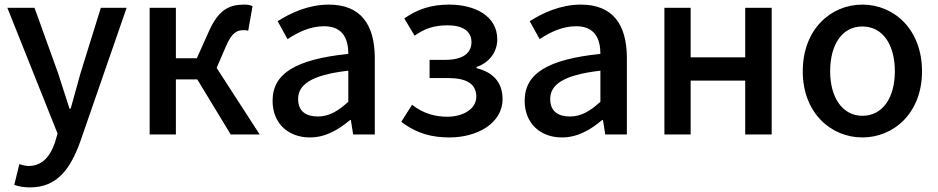

<svg xmlns="http://www.w3.org/2000/svg" viewBox="-20 -584 4073 834"><path d="M328 33 530 -550H418L330 -267L287 -112H282C265 -163 248 -218 232 -267L130 -550H12L230 -4L219 34C199 94 164 137 104 137C89 137 75 132 64 129L42 219C61 226 83 230 111 230C227 230 285 151 328 33Z M1108 0 921 -289 962 -384C988 -444 1010 -453 1039 -453C1047 -453 1051 -453 1058 -450L1077 -557C1068 -562 1056 -564 1041 -564C976 -564 929 -542 887 -447L835 -331H744V-550H630V0H744V-239H837L982 0Z M1326 13C1394 13 1450 -20 1501 -63H1504L1514 0H1608V-331C1608 -480 1545 -564 1408 -564C1320 -564 1243 -528 1186 -492L1229 -414C1276 -445 1328 -470 1388 -470C1469 -470 1493 -415 1493 -350C1264 -326 1164 -265 1164 -146C1164 -49 1231 13 1326 13ZM1361 -78C1312 -78 1275 -98 1275 -154C1275 -215 1329 -258 1493 -277V-142C1448 -101 1409 -78 1361 -78Z M1933 13C2053 13 2163 -49 2163 -153C2163 -230 2118 -271 2050 -288V-293C2110 -314 2140 -362 2140 -413C2140 -516 2041 -564 1931 -564C1851 -564 1792 -543 1736 -504L1781 -429C1825 -460 1865 -474 1925 -474C1989 -474 2028 -449 2028 -401C2028 -353 1990 -324 1914 -324H1846V-245H1926C2006 -245 2049 -220 2049 -164C2049 -111 1992 -77 1923 -77C1872 -77 1819 -90 1770 -129L1723 -55C1791 -3 1857 13 1933 13Z M2421 13C2489 13 2545 -20 2596 -63H2599L2609 0H2703V-331C2703 -480 2640 -564 2503 -564C2415 -564 2338 -528 2281 -492L2324 -414C2371 -445 2423 -470 2483 -470C2564 -470 2588 -415 2588 -350C2359 -326 2259 -265 2259 -146C2259 -49 2326 13 2421 13ZM2456 -78C2407 -78 2370 -98 2370 -154C2370 -215 2424 -258 2588 -277V-142C2543 -101 2504 -78 2456 -78Z M2866 -550V0H2980V-234H3217V0H3332V-550H3217V-335H2980V-550Z M3726 13C3862 13 3985 -93 3985 -274C3985 -458 3862 -564 3726 -564C3590 -564 3467 -458 3467 -274C3467 -93 3590 13 3726 13ZM3726 -81C3641 -81 3586 -158 3586 -274C3586 -391 3638 -469 3726 -469C3814 -469 3867 -391 3867 -274C3867 -158 3813 -81 3726 -81Z"/></svg>

Font: Spoqa Han Sans Neo Medium
Style: Regular
Weight: 500
Designer: [Spoqa Han Sans Neo] Dong-huui Kim ___ Younghwa Kang ___ Yujin Lee ___ [Noto Sans] Ryoko NISHIZUKA ____ (kana & ideograp
Foundry: Spoqa (http://www.spoqa-han-sans.com)
Version: Version 1.100;hotconv 1.0.109;makeotfexe 2.5.65596